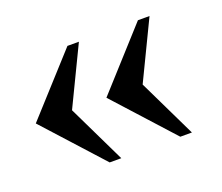

<svg xmlns="http://www.w3.org/2000/svg" viewBox="-78 -549 729 630"><g transform="rotate(-20 286.5 -234.5)"><path d="M248 -437.5 149.9 -233.9 248 -30.8H207.5L23.4 -233.9L208 -437.5ZM494.6 -437.5 396.5 -233.9 494.6 -30.8H454.1L270 -233.9L454.1 -437.5Z"/></g></svg>

Font: VarendraSemibold
Style: Regular
Weight: 600
Designer: Jacob Thomas
Foundry: Bangla Type Foundry
Version: Version 1.008